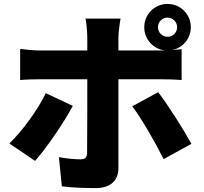

<svg xmlns="http://www.w3.org/2000/svg" viewBox="-20 -895 1040 981"><path d="M214 -419C172 -332 95 -227 28 -162L159 -73C212 -131 304 -264 352 -354ZM787 -756C787 -783 809 -805 836 -805C863 -805 885 -783 885 -756C885 -729 863 -707 836 -707C809 -707 787 -729 787 -756ZM801 -490C830 -490 874 -489 908 -486V-644C895 -642 878 -641 859 -639C914 -650 955 -698 955 -756C955 -822 902 -875 836 -875C770 -875 717 -822 717 -756C717 -694 764 -643 825 -637C816 -637 807 -637 800 -637H585V-703C585 -730 593 -786 596 -800H417C421 -781 426 -732 426 -704V-637H186C155 -637 114 -641 83 -645V-486C112 -489 156 -490 186 -490H426C426 -437 426 -143 425 -115C424 -89 415 -81 390 -81C366 -81 323 -84 281 -92L296 57C352 64 410 66 470 66C547 66 585 25 585 -36V-490ZM656 -352C702 -291 771 -172 816 -82L958 -160C918 -233 838 -360 788 -424Z"/></svg>

Font: Noto Sans CJK JP Black
Style: Regular
Weight: 900
Designer: Ryoko NISHIZUKA (kana & ideographs); Paul D. Hunt (Latin, Greek & Cyrillic); Wenlong ZHANG (bopomofo); Sandoll Communica
Foundry: Adobe Systems Incorporated
Version: Version 1.004;PS 1.004;hotconv 1.0.82;makeotf.lib2.5.63406